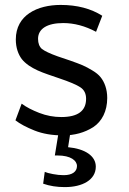

<svg xmlns="http://www.w3.org/2000/svg" viewBox="-20 -533 518 771"><path d="M233.4 10.7C279.8 10.7 319.8 -0.5 354.5 -22.5C389.2 -45.4 410.6 -86.4 410.6 -139.6C410.6 -175.3 399.4 -204.1 383.8 -223.1C376.5 -232.4 365.2 -241.7 351.1 -250C336.9 -258.8 323.7 -265.6 311.5 -271C299.3 -276.4 282.7 -282.2 262.2 -289.6C256.8 -291.5 240.2 -297.4 211.9 -306.6C180.2 -317.9 159.2 -328.1 148.4 -336.4C138.2 -345.2 132.8 -358.9 132.8 -377C132.8 -417.5 169.4 -440.4 233.9 -440.4C277.8 -440.4 321.8 -428.7 365.7 -405.3L390.6 -469.7C345.2 -498.5 289.6 -513.2 223.6 -513.2C130.9 -513.2 43.5 -473.1 43.5 -374.5C43.5 -341.3 53.2 -314.9 67.4 -295.9C74.7 -286.6 84 -278.3 95.7 -270C119.1 -254.4 139.6 -245.6 172.9 -233.9L215.8 -219.2C259.3 -204.6 288.1 -192.4 303.2 -182.1C318.4 -171.9 325.7 -156.7 325.7 -136.2C325.7 -87.4 292.5 -63 226.1 -63C196.3 -63 166.5 -68.4 137.7 -79.6C108.9 -90.8 85.4 -103 66.9 -116.7L42 -49.8C60.1 -35.6 85.9 -22 118.7 -8.8C151.9 4.4 189.9 10.7 233.4 10.7ZM239.3 218.3H241.2C310.1 218.3 364.7 189.9 364.7 136.2C364.7 93.3 321.8 64.5 253.4 58.1L263.2 -4.4H215.8L200.2 91.3H210.9C264.2 91.3 289.1 111.8 289.1 133.8C289.1 156.7 269.5 170.4 236.3 170.4H234.9C221.7 170.4 207.5 168.9 192.4 166C177.2 163.1 166.5 160.2 159.7 157.2L153.3 204.6C179.7 213.9 208.5 218.3 239.3 218.3Z"/></svg>

Font: Ride
Style: Regular
Weight: 400
Version: Version 3.000